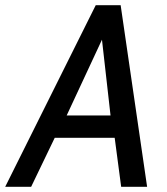

<svg xmlns="http://www.w3.org/2000/svg" viewBox="-57 -720 645 740"><path d="M-37 0 312 -700H408L510 0H410L385 -189H154L63 0ZM200 -275H369L336 -567Z"/></svg>

Font: Cabin VF Beta
Style: Italic
Weight: 400
Italic angle: -7°
Designer: Pablo Impallari
Foundry: Pablo Impallari. http://www.impallari.com Igino Marini. http://www.ikern.com
Version: Version 2.300